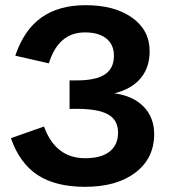

<svg xmlns="http://www.w3.org/2000/svg" viewBox="-20 -718 666 748"><path d="M311.5 9.8Q196.3 9.8 126.2 -36.4Q56.2 -82.5 22.5 -179.7L151.4 -225.1Q196.3 -101.6 311.5 -101.6Q374.5 -101.6 407.2 -127.7Q439.9 -153.8 439.9 -201.2Q439.9 -250.5 401.1 -272.2Q362.3 -293.9 279.8 -293.9H251V-404.8H279.8Q353.5 -404.8 388.7 -428.2Q423.8 -451.7 423.8 -500.5Q423.8 -544.9 393.8 -568.4Q363.8 -591.8 311 -591.8Q207.5 -591.8 170.4 -471.2L39.6 -501Q73.2 -601.1 140.9 -649.4Q208.5 -697.8 313.5 -697.8Q426.3 -697.8 494.6 -649.2Q563 -600.6 563 -518.6Q563 -455.6 528.3 -413.6Q493.7 -371.6 426.3 -354.5Q500 -343.8 540.3 -301.8Q580.6 -259.8 580.6 -195.3Q580.6 -101.6 507.8 -45.9Q435.1 9.8 311.5 9.8Z"/></svg>

Font: Arial
Style: Bold
Weight: 700
Designer: Steve Matteson
Foundry: Ascender Corporation
Version: Version 2.00.3